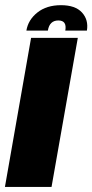

<svg xmlns="http://www.w3.org/2000/svg" viewBox="-42 -740 366 760"><path d="M-22.5 0 81 -590H266L162 0ZM199.5 -719.5Q256 -719.5 282.5 -690.5Q309 -661.5 302 -619H216.5Q223.5 -659 189 -659Q154 -659 147.5 -619H62.5Q69.5 -661.5 106 -690.5Q142.5 -719.5 199.5 -719.5Z"/></svg>

Font: Anybody ExtraBold
Style: Italic
Weight: 800
Italic angle: -10°
Designer: Tyler Finck
Foundry: Etcetera Type Company
Version: Version 1.010; ttfautohint (v1.8.3) -l 8 -r 50 -G 200 -x 14 